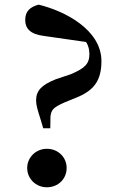

<svg xmlns="http://www.w3.org/2000/svg" viewBox="-20 -782 513 817"><path d="M179.3 14.9C228 14.9 263.6 -21.2 263.6 -67.2C263.6 -112.4 228 -148.8 179.3 -148.8C132.8 -148.8 95.7 -112.4 95.7 -67.2C95.7 -21.2 132.8 14.9 179.3 14.9ZM411.6 -521.7C411.6 -656.2 254.2 -735.8 144.3 -762.2C107.1 -752.3 87.3 -733.3 87.3 -696.9C87.3 -662.5 107.1 -636.7 165.4 -629.3L377 -598.9L276.3 -667C335 -628.8 359.7 -597.6 360.4 -554C361.1 -510.7 341.4 -491.7 281.4 -466.2L218 -445C157.5 -420.8 133.6 -396.9 133.6 -354.7C133.6 -334.5 140.3 -313.1 151.7 -277.1L163.9 -236.1H194L194.7 -286.1C198 -316.3 209 -325.8 255.1 -346.4L303.8 -366.2C378.8 -396 411.6 -438.5 411.6 -521.7Z"/></svg>

Font: Source Han Serif CN VF
Style: Regular
Weight: 250
Designer: Ryoko NISHIZUKA 西塚涼子 (kana & ideographs); Frank Grießhammer (Latin, Greek & Cyrillic); Wenlong ZHANG 张文龙 (bopomofo); San
Foundry: Adobe
Version: Version 2.002;hotconv 1.1.0;makeotfexe 2.6.0